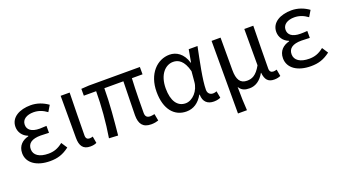

<svg xmlns="http://www.w3.org/2000/svg" viewBox="-59 -1102 3290 1847"><g transform="rotate(-20 1585.5 -178.5)"><path d="M281 13C357 13 413 -4 479 -54L439 -115C388 -74 343 -60 290 -60C198 -60 143 -97 143 -158C143 -218 187 -250 277 -250C304 -250 330 -249 362 -247V-318C335 -316 315 -315 293 -315C206 -315 169 -350 169 -399C169 -455 221 -484 288 -484C338 -484 382 -467 424 -436L461 -498C411 -534 351 -557 285 -557C174 -557 78 -509 78 -410C78 -359 108 -310 164 -289V-284C102 -269 52 -227 52 -150C52 -49 146 13 281 13Z M692 13C723 13 742 7 757 0L745 -69C733 -65 722 -63 712 -63C689 -63 674 -75 674 -106C674 -237 679 -396 681 -543H589V-112C589 -32 618 13 692 13Z M1316 13C1347 13 1372 7 1390 1L1377 -69C1357 -65 1343 -63 1334 -63C1300 -63 1283 -78 1283 -116C1283 -169 1284 -344 1291 -468H1400V-543H877L799 -538V-468H925C925 -321 911 -153 886 0L978 5C993 -147 1009 -315 1009 -468H1204C1202 -348 1197 -179 1197 -122C1197 -35 1230 13 1316 13Z M1677 13C1748 13 1805 -24 1846 -97H1850C1850 -22 1893 13 1957 13C1989 13 2012 6 2026 -1L2013 -71C2002 -66 1988 -63 1976 -63C1946 -63 1922 -82 1922 -119C1922 -218 1961 -400 1990 -543H1900L1877 -414H1874C1844 -517 1774 -557 1707 -557C1581 -557 1469 -448 1469 -262C1469 -83 1554 13 1677 13ZM1696 -64C1612 -64 1563 -136 1563 -263C1563 -406 1637 -480 1716 -480C1767 -480 1823 -453 1853 -335L1844 -232C1838 -140 1767 -64 1696 -64Z M2134 200H2226C2220 114 2219 66 2218 -41C2244 2 2279 11 2324 11C2383 11 2436 -22 2475 -92H2477C2484 -19 2513 13 2575 13C2605 13 2623 7 2640 0L2628 -69C2614 -65 2604 -63 2594 -63C2571 -63 2555 -75 2555 -106C2555 -237 2559 -396 2561 -543H2469V-171C2419 -82 2374 -66 2325 -66C2255 -66 2226 -115 2226 -210V-543H2134Z M2951 13C3027 13 3083 -4 3149 -54L3109 -115C3058 -74 3013 -60 2960 -60C2868 -60 2813 -97 2813 -158C2813 -218 2857 -250 2947 -250C2974 -250 3000 -249 3032 -247V-318C3005 -316 2985 -315 2963 -315C2876 -315 2839 -350 2839 -399C2839 -455 2891 -484 2958 -484C3008 -484 3052 -467 3094 -436L3131 -498C3081 -534 3021 -557 2955 -557C2844 -557 2748 -509 2748 -410C2748 -359 2778 -310 2834 -289V-284C2772 -269 2722 -227 2722 -150C2722 -49 2816 13 2951 13Z"/></g></svg>

Font: Noto Sans CJK SC
Style: Regular
Weight: 400
Designer: Ryoko NISHIZUKA 西塚涼子 (kana, bopomofo & ideographs); Paul D. Hunt (Latin, Greek & Cyrillic); Sandoll Communications 산돌커뮤니
Foundry: Adobe
Version: Version 2.004;hotconv 1.0.118;makeotfexe 2.5.65603